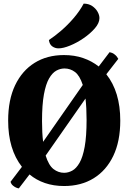

<svg xmlns="http://www.w3.org/2000/svg" viewBox="-20 -1014 709 1060"><path d="M84 26Q68 24 52 11Q46 6 43 1Q40 -4 38 -10L101 -93Q25 -190 25 -348Q25 -463 63.5 -543.5Q102 -624 171 -667Q240 -710 333 -710Q391 -710 439 -693.5Q487 -677 525 -647L585 -726Q591 -725 598.5 -722Q606 -719 612 -714Q620 -708 625 -701.5Q630 -695 633 -689L567 -604Q644 -507 644 -348Q644 -234 605.5 -153.5Q567 -73 497.5 -30Q428 13 334 13Q276 13 228 -3.5Q180 -20 143 -51ZM212 -345Q212 -280 218 -231L437 -545Q420 -597 394 -616.5Q368 -636 336 -636Q313 -636 291 -624Q269 -612 251 -581Q233 -550 222.5 -493Q212 -436 212 -345ZM334 -60Q357 -60 379 -72Q401 -84 419 -115Q437 -146 447.5 -203.5Q458 -261 458 -352Q458 -420 452 -470L232 -155Q249 -101 275.5 -80.5Q302 -60 334 -60ZM303 -747Q284 -747 268.5 -758Q253 -769 250 -793Q282 -814 318 -845Q354 -876 387 -914.5Q420 -953 442 -994Q469 -994 488.5 -981Q508 -968 518.5 -949.5Q529 -931 529 -914Q529 -887 504 -858Q479 -829 442 -803.5Q405 -778 367 -762.5Q329 -747 303 -747Z"/></svg>

Font: Calistoga
Style: Regular
Weight: 400
Designer: Yvonne Schuttler, Eben Sorkin
Foundry: www.sorkintype.com
Version: Version 1.010; ttfautohint (v1.8.4.7-5d5b)